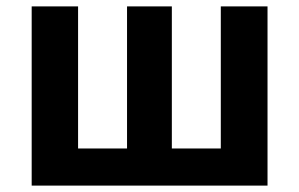

<svg xmlns="http://www.w3.org/2000/svg" viewBox="-20 -580 935 600"><path d="M79 0H816V-560H670V-116H517V-560H377V-116H224V-560H79Z"/></svg>

Font: Noto Sans T Chinese Bold
Style: Bold
Weight: 700
Designer: Ryoko NISHIZUKA (kana & ideographs); Paul D. Hunt (Latin, Greek & Cyrillic); Wenlong ZHANG (bopomofo); Sandoll Communica
Foundry: Adobe Systems Incorporated
Version: Version 1.000;PS 1;hotconv 1.0.78;makeotf.lib2.5.61930